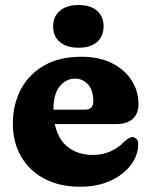

<svg xmlns="http://www.w3.org/2000/svg" viewBox="-20 -712 588 746"><path d="M518 -307.5Q518 -270.5 495.8 -250.2Q473.5 -230 432.5 -230H193Q205.5 -170 244.5 -140Q283.5 -110 341 -110Q378.5 -110 410 -124.2Q441.5 -138.5 462.5 -161.5Q484 -180.5 495.5 -179.5Q504 -178.5 510.5 -172.2Q517 -166 517 -151Q516.5 -108.5 488.5 -71Q460.5 -33.5 409.8 -10Q359 13.5 290.5 13.5Q211 13.5 152.5 -17.5Q94 -48.5 62 -103.8Q30 -159 30 -231.5Q30 -306.5 61.2 -365.2Q92.5 -424 152 -457.8Q211.5 -491.5 297 -491.5Q365 -491.5 414.5 -466.8Q464 -442 491 -400.2Q518 -358.5 518 -307.5ZM272 -406.5Q236.5 -406.5 212 -376.5Q187.5 -346.5 187.5 -286H309.5Q342.5 -286 342.5 -318Q342.5 -362 321.8 -384.2Q301 -406.5 272 -406.5ZM285 -526.5Q239 -526.5 212.8 -548.5Q186.5 -570.5 186.5 -610Q186.5 -648 212.8 -670.2Q239 -692.5 285 -692.5Q331.5 -692.5 357 -670.2Q382.5 -648 382.5 -610Q382.5 -571 357 -548.8Q331.5 -526.5 285 -526.5Z"/></svg>

Font: Fraunces 9pt SuperSoft
Style: Bold
Weight: 700
Version: Version 1.000;[b76b70a41]